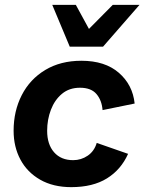

<svg xmlns="http://www.w3.org/2000/svg" viewBox="-20 -760 594 790"><path d="M273 10Q199 10 145.5 -20.5Q92 -51 64 -103.5Q36 -156 36 -222Q36 -303 69.5 -368.5Q103 -434 166 -472Q229 -510 315 -510Q412 -510 469 -460.5Q526 -411 534 -334L402 -307Q399 -347 377 -373Q355 -399 309 -399Q265 -399 235 -374Q205 -349 189.5 -308.5Q174 -268 174 -222Q174 -166 202.5 -133.5Q231 -101 281 -101Q314 -101 341 -119.5Q368 -138 378 -172L507 -127Q478 -62 420 -26Q362 10 273 10ZM267 -568 195 -740H292L346 -641L444 -740H554L404 -568Z"/></svg>

Font: Prodigy Sans SemiBold
Style: Italic
Weight: 600
Italic angle: -13°
Designer: Wei Huang
Foundry: Wei Huang
Version: Version 1.003; ttfautohint (v1.8.3)